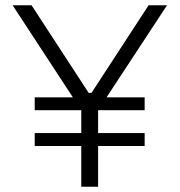

<svg xmlns="http://www.w3.org/2000/svg" viewBox="-20 -710 683 730"><path d="M289 0V-291L28 -690H100L317 -357H328L545 -690H615L353 -291V0ZM112 -155V-204H530V-155ZM112 -291V-340H530V-291Z"/></svg>

Font: Mozilla Text ExtraLight
Style: Regular
Weight: 200
Designer: Studio DRAMA
Foundry: Studio DRAMA
Version: Version 1.000